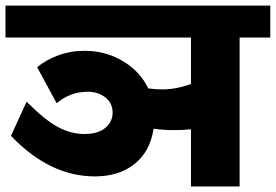

<svg xmlns="http://www.w3.org/2000/svg" viewBox="-35 -674 997 694"><path d="M655.2 0V-206.8Q629.9 -203.7 592.5 -203.7Q555.1 -203.7 520.2 -208.8Q507.6 -126.4 451.5 -81.4Q395.3 -36.4 307.9 -36.4Q144.6 -36.4 4.6 -183L61.2 -306.4Q126.4 -240.6 173.9 -215.1Q221.4 -189.6 270.5 -189.6Q319.5 -189.6 346.1 -212.1Q372.6 -234.6 372.1 -267.9Q371.6 -301.3 345.8 -321.8Q320 -342.3 282.1 -342.3Q218.4 -342.3 169.9 -300.8L99.1 -431.2Q131.4 -457.5 175.7 -474Q219.9 -490.4 270.5 -490.4Q346.8 -490.4 409 -453.2Q471.2 -416.1 501 -354.4Q525.3 -350.9 552.6 -350.9Q601.6 -350.9 655.2 -370.6V-538.4H-15.2V-653.7H941.9V-538.4H831.1V0Z"/></svg>

Font: Khula ExtraBold
Style: Regular
Weight: 800
Designer: Erin McLaughlin, Steve Matteson
Version: Version 1.002;PS 1.0;hotconv 1.0.72;makeotf.lib2.5.5900; ttf